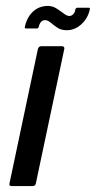

<svg xmlns="http://www.w3.org/2000/svg" viewBox="-20 -628 324 648"><path d="M101 -9Q99 0 90 0H19Q10 0 12 -9L108 -463Q111 -472 119 -472H190Q193 -472 195.5 -469.5Q198 -467 197 -463ZM68 -532Q62 -532 64 -538Q71 -570 91.5 -589Q112 -608 142 -608Q157 -608 170.5 -599.5Q184 -591 195 -582.5Q206 -574 214 -574Q221 -574 227 -580Q233 -586 234 -595Q235 -599 237 -600.5Q239 -602 240 -602H279Q285 -602 283 -596Q277 -567 255 -546.5Q233 -526 205 -526Q186 -526 173 -535Q160 -544 150.5 -552Q141 -560 132 -560Q124 -560 118.5 -554Q113 -548 111 -538Q109 -532 105 -532Z"/></svg>

Font: Glory Medium
Style: Italic
Weight: 500
Italic angle: -12°
Version: Version 1.011